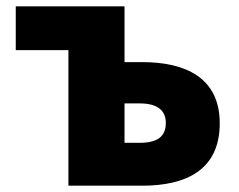

<svg xmlns="http://www.w3.org/2000/svg" viewBox="-20 -589 757 609"><path d="M197 0H431C569 0 677 -49 677 -198C677 -342 569 -392 431 -392H375V-569H30V-430H197ZM375 -136V-261H423C479 -261 506 -239 506 -199C506 -156 479 -136 423 -136Z"/></svg>

Font: Noto Sans TC Black
Style: Regular
Weight: 900
Designer: Ryoko NISHIZUKA 西塚涼子 (kana, bopomofo & ideographs); Paul D. Hunt (Latin, Greek & Cyrillic); Sandoll Communications 산돌커뮤니
Foundry: Adobe
Version: Version 2.004;hotconv 1.0.118;makeotfexe 2.5.65603